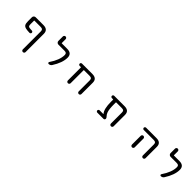

<svg xmlns="http://www.w3.org/2000/svg" viewBox="382 -2378 4236 4236"><g transform="rotate(45 2500.0 -259.5)"><path d="M630.9 -407.2Q630.9 -444.3 614.7 -459.5Q598.6 -474.6 557.6 -474.6H364.3Q357.4 -474.6 357.4 -466.8V-372.1Q357.4 -345.7 358.4 -334Q359.4 -322.3 364.7 -310.1Q370.1 -297.9 377 -293.9Q383.8 -290 402.3 -285.6Q420.9 -281.2 443.4 -281.2Q456.1 -280.3 476.6 -280.3Q491.2 -280.3 502 -269.5Q512.7 -258.8 512.7 -244.1Q512.7 -229.5 502 -218.8Q491.2 -208 476.6 -208Q394.5 -210 354.5 -220.7Q306.6 -233.4 289.1 -266.6Q271.5 -299.8 271.5 -371.1V-489.3Q271.5 -512.7 288.6 -529.8Q305.7 -546.9 329.1 -546.9H572.3Q714.8 -546.9 715.8 -417V154.3Q715.8 171.9 703.6 184.1Q691.4 196.3 673.3 196.3Q655.3 196.3 643.1 184.1Q630.9 171.9 630.9 154.3Z M1315.4 -546.9Q1459 -546.9 1460 -417Q1460 -255.9 1334 -60.5Q1308.6 -20.5 1259.8 -20.5Q1245.1 -20.5 1238.3 -33.7Q1231.4 -46.9 1239.3 -59.6Q1373 -255.9 1373 -410.2Q1373 -445.3 1356.4 -460Q1339.8 -474.6 1299.8 -474.6H1111.3Q1087.9 -474.6 1070.8 -491.7Q1053.7 -508.8 1053.7 -532.2V-671.9Q1053.7 -689.5 1066.4 -702.1Q1079.1 -714.8 1096.7 -714.8Q1114.3 -714.8 1127 -702.1Q1139.6 -689.5 1139.6 -671.9V-554.7Q1139.6 -546.9 1146.5 -546.9Z M2158.2 -407.2Q2158.2 -444.3 2141.6 -459.5Q2125 -474.6 2085 -474.6H1911.1Q1904.3 -474.6 1904.3 -466.8V-63.5Q1904.3 -45.9 1891.6 -33.2Q1878.9 -20.5 1861.3 -20.5Q1843.8 -20.5 1831.1 -33.2Q1818.4 -45.9 1818.4 -63.5V-466.8Q1818.4 -474.6 1811.5 -474.6H1775.4Q1760.7 -474.6 1750 -485.4Q1739.3 -496.1 1739.3 -510.7Q1739.3 -525.4 1750 -536.1Q1760.7 -546.9 1775.4 -546.9H2099.6Q2242.2 -546.9 2242.2 -417V-62.5Q2242.2 -44.9 2230 -32.7Q2217.8 -20.5 2200.2 -20.5Q2182.6 -20.5 2170.4 -32.7Q2158.2 -44.9 2158.2 -62.5Z M3247.1 -62.5Q3247.1 -44.9 3234.9 -32.7Q3222.7 -20.5 3204.6 -20.5Q3186.5 -20.5 3174.3 -32.7Q3162.1 -44.9 3162.1 -62.5V-407.2Q3162.1 -444.3 3146.5 -459.5Q3130.9 -474.6 3089.8 -474.6H2916Q2909.2 -474.6 2909.2 -466.8V-405.3Q2909.2 -261.7 2933.6 -189.5Q2951.2 -138.7 2980.5 -110.4Q3008.8 -84 3008.8 -54.7Q3008.8 -41 2998.5 -30.8Q2988.3 -20.5 2974.6 -20.5H2780.3Q2765.6 -20.5 2754.9 -31.2Q2744.1 -42 2744.1 -56.6Q2744.1 -71.3 2754.9 -82Q2765.6 -92.8 2780.3 -92.8H2892.6Q2895.5 -92.8 2896 -94.7Q2896.5 -96.7 2895.5 -98.6Q2823.2 -181.6 2823.2 -405.3V-466.8Q2823.2 -474.6 2816.4 -474.6H2780.3Q2765.6 -474.6 2754.9 -485.4Q2744.1 -496.1 2744.1 -510.7Q2744.1 -525.4 2754.9 -536.1Q2765.6 -546.9 2780.3 -546.9H3104.5Q3247.1 -546.9 3247.1 -417Z M3775.4 -474.6Q3760.7 -474.6 3750 -485.4Q3739.3 -496.1 3739.3 -510.7Q3739.3 -525.4 3750 -536.1Q3760.7 -546.9 3775.4 -546.9H4099.6Q4242.2 -546.9 4242.2 -417V-62.5Q4242.2 -44.9 4230 -32.7Q4217.8 -20.5 4200.2 -20.5Q4182.6 -20.5 4170.4 -32.7Q4158.2 -44.9 4158.2 -62.5V-407.2Q4158.2 -444.3 4141.6 -459.5Q4125 -474.6 4085 -474.6ZM3904.3 -335.9V-99.6V-63.5Q3904.3 -45.9 3891.6 -33.2Q3878.9 -20.5 3861.3 -20.5Q3843.8 -20.5 3831.1 -33.2Q3818.4 -45.9 3818.4 -63.5V-99.6V-335.9Q3818.4 -353.5 3831.1 -366.2Q3843.8 -378.9 3861.3 -378.9Q3878.9 -378.9 3891.6 -366.2Q3904.3 -353.5 3904.3 -335.9Z M4815.4 -546.9Q4959 -546.9 4960 -417Q4960 -255.9 4834 -60.5Q4808.6 -20.5 4759.8 -20.5Q4745.1 -20.5 4738.3 -33.7Q4731.4 -46.9 4739.3 -59.6Q4873 -255.9 4873 -410.2Q4873 -445.3 4856.4 -460Q4839.8 -474.6 4799.8 -474.6H4611.3Q4587.9 -474.6 4570.8 -491.7Q4553.7 -508.8 4553.7 -532.2V-671.9Q4553.7 -689.5 4566.4 -702.1Q4579.1 -714.8 4596.7 -714.8Q4614.3 -714.8 4627 -702.1Q4639.6 -689.5 4639.6 -671.9V-554.7Q4639.6 -546.9 4646.5 -546.9Z"/></g></svg>

Font: Rounded Mgen+ 1m regular
Style: Regular
Weight: 400
Designer: [Source Han Sans]
Ryoko NISHIZUKA  (kana & ideographs); Paul D. Hunt (Latin, Greek & Cyrillic); Wenlong ZHANG  (bopomofo
Version: Version 1.059.20150602